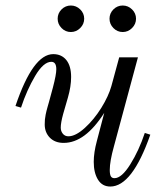

<svg xmlns="http://www.w3.org/2000/svg" viewBox="-20 -664 588 696"><path d="M228 -169.9Q253.9 -169.9 287.4 -200.2Q320.8 -230.5 347.2 -272.9Q373.5 -315.4 383.8 -352.1L412.1 -456.1H480L393.1 -133.8Q377.9 -79.6 377.9 -47.9Q377.9 -31.7 381.8 -24.9Q385.7 -18.1 395 -18.1Q420.9 -18.1 452.1 -67.9Q483.4 -117.7 504.9 -182.1L524.9 -175.8Q459 12.2 379.9 12.2Q350.6 12.2 335.2 -12.7Q319.8 -37.6 319.8 -77.1Q319.8 -110.8 331.1 -152.8L357.9 -254.9Q288.6 -146 210.9 -146Q179.2 -146 160.6 -165Q142.1 -184.1 142.1 -212.9Q142.1 -222.2 142.8 -230.7Q143.6 -239.3 145.5 -248.5Q147.5 -257.8 148.7 -262.7Q149.9 -267.6 153.1 -278.8Q156.2 -290 157.2 -293L171.9 -347.2Q184.1 -393.6 184.1 -413.1Q184.1 -439.9 166 -439.9Q137.7 -439.9 107.4 -388.7Q77.1 -337.4 56.2 -273.9L36.1 -279.8Q99.6 -467.8 172.9 -467.8Q203.1 -467.8 220.5 -446.3Q237.8 -424.8 237.8 -384.8Q237.8 -350.6 226.1 -310.1L209 -251Q200.2 -218.8 200.2 -201.2Q200.2 -188.5 207.8 -179.2Q215.3 -169.9 228 -169.9ZM391.1 -629.9Q405.3 -644 424.8 -644Q444.3 -644 458.7 -629.9Q473.1 -615.7 473.1 -596.2Q473.1 -576.7 458.7 -562.3Q444.3 -547.9 424.8 -547.9Q405.3 -547.9 391.1 -562.3Q377 -576.7 377 -596.2Q377 -615.7 391.1 -629.9ZM203.1 -629.9Q217.3 -644 236.8 -644Q256.3 -644 270.8 -629.9Q285.2 -615.7 285.2 -596.2Q285.2 -576.7 270.8 -562.3Q256.3 -547.9 236.8 -547.9Q217.3 -547.9 203.1 -562.3Q189 -576.7 189 -596.2Q189 -615.7 203.1 -629.9Z"/></svg>

Font: Flanker Steampunk
Style: Italic
Weight: 400
Italic angle: -12°
Designer: Alexey Kryukov, Leonardo Di Lena
Foundry: Alexey Kryukov, Leonardo Di Lena
Version: 1.210